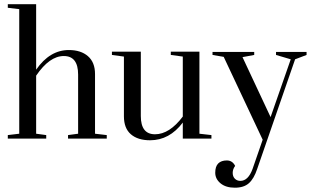

<svg xmlns="http://www.w3.org/2000/svg" viewBox="-20 -652 1462 903"><path d="M347.4 -301.3Q347.4 -388.5 280.1 -388.5Q212.8 -388.5 150 -296.2V-23.1L197.4 -16.7V0H16.7V-16.7L70.5 -23.1V-609L16.7 -615.4V-632.1H150V-324.4Q214.1 -416.7 303.8 -416.7Q360.3 -416.7 393.6 -387.8Q426.9 -359 426.9 -303.8V-23.1L482.1 -16.7V0H300V-16.7L347.4 -23.1Z M642.3 -409V-106.4Q642.3 -20.5 709 -20.5Q776.9 -20.5 839.7 -103.8V-385.9L783.3 -393.6V-409H917.9V-23.1L974.4 -16.7V0H839.7V-75.6Q776.9 7.7 685.9 7.7Q628.2 7.7 595.5 -20.5Q562.8 -48.7 562.8 -105.1V-385.9L506.4 -393.6V-409Z M1421.8 -407.7V-393.6L1367.9 -373.1L1189.7 142.3Q1174.4 188.5 1150.6 209.6Q1126.9 230.8 1084.6 230.8Q1042.3 230.8 1017.3 210.3Q992.3 189.7 992.3 160.3Q992.3 130.8 1006.4 116.7Q1020.5 102.6 1046.8 102.6Q1073.1 102.6 1085.9 128.2Q1074.4 143.6 1074.4 160.9Q1074.4 178.2 1084.6 188.5Q1094.9 198.7 1110.3 198.7Q1147.4 198.7 1167.9 142.3L1215.4 5.1L1032.1 -384.6L979.5 -393.6V-407.7H1175.6V-393.6L1120.5 -383.3L1252.6 -101.3L1347.4 -373.1L1278.2 -393.6V-407.7Z"/></svg>

Font: Suranna
Style: Regular
Weight: 400
Version: Version 1.0.5; ttfautohint (v1.2.42-39fb)